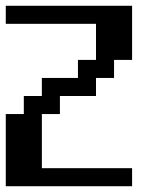

<svg xmlns="http://www.w3.org/2000/svg" viewBox="-20 -645 540 665"><path d="M0 -625H437.5V-437.5H375V-375H312.5V-312.5H187.5V-250H125V-62.5H437.5V0H0V-250H62.5V-312.5H125V-375H250V-437.5H312.5V-562.5H0Z"/></svg>

Font: NeoDunggeunmo
Style: Regular
Weight: 400
Monospace: yes
Version: Version 1.600